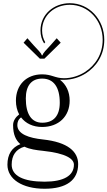

<svg xmlns="http://www.w3.org/2000/svg" viewBox="-20 -936 674 1205"><path d="M244.1 -469.4C145.6 -469.4 79.9 -403.2 79.9 -304.2C79.9 -271.5 87.1 -242.3 100.3 -218C78.6 -201.4 62.1 -177.9 62.1 -150.9C62.1 -91 80 -54.5 108 -31.5C54.7 -11.1 26.6 32.8 26.6 97.6C26.6 188.2 119.8 248.6 259.7 248.6C396.7 248.6 470.5 194.5 470.5 94.1C470.5 16 406.6 -44 248.6 -60.8C164.7 -69.7 88.8 -93.2 88.8 -150.9C88.8 -169.4 94.5 -186.3 112.3 -199.2C141 -161.3 187.1 -139.1 244.1 -139.1C348 -139.1 417.2 -205.3 417.2 -304.2C417.2 -360.4 394.9 -406 356.6 -435H382C431.9 -435.4 479.4 -450.7 518.5 -475.7C585.9 -518.9 634.4 -592 634.4 -686.4C634.4 -812.6 540.4 -915.9 418.2 -915.9C317.1 -915.9 234.1 -845.1 234.1 -745.1C234.1 -714.2 242.4 -686.2 256.9 -663.4L263.9 -670.9C251.3 -691.8 244.1 -717.1 244.1 -745.1C244.1 -838.9 321.7 -905.9 418.2 -905.9C534.3 -905.9 624.4 -807.8 624.4 -686.4C624.4 -595.7 578 -525.8 513.1 -484.1C475.6 -460.1 429.9 -445.3 382 -445C352.9 -445 333.5 -451.5 313 -457.8C294 -463.7 273.9 -469.4 244.1 -469.4ZM244.6 -442.7C316.4 -442.7 355.1 -389.5 355.1 -291.4C355.1 -209.7 316.6 -165.8 245 -165.8C178.1 -165.8 142 -219.1 142 -318C142 -398.8 177.9 -442.7 244.6 -442.7ZM133.4 -15.4C166.6 0.9 207.9 6.3 249.4 10.6C397.6 26.4 443.9 62.1 443.9 97.6C443.9 166.9 379.4 204.2 259.7 204.2C125.5 204.2 53.3 166.9 53.3 97.6C53.3 38.1 81 -0.4 133.4 -15.4ZM259 -568 361 -668 336 -696 298 -653C270 -622 250 -604 247 -589H242C239 -604 218 -622 190 -653L152 -696L128 -668L230 -568Z"/></svg>

Font: FoglihtenNo04
Style: Regular
Weight: 500
Designer: gluk (gluksza@wp.pl)
Foundry: gluk (gluksza@wp.pl)
Version: Version 0.70